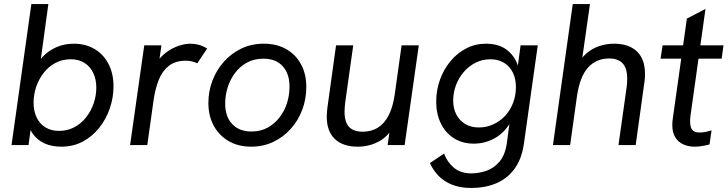

<svg xmlns="http://www.w3.org/2000/svg" viewBox="-20 -717 3596 949"><path d="M283 8Q235 8 199.5 -8.5Q164 -25 142 -56Q120 -87 113 -130L141 -147L121 0H37L135 -697H219L171 -346L149 -371Q165 -410 193.5 -439Q222 -468 260.5 -484.5Q299 -501 345 -501Q402 -501 446 -475.5Q490 -450 515.5 -402.5Q541 -355 541 -290Q541 -235 523 -182Q505 -129 471 -86Q437 -43 389.5 -17.5Q342 8 283 8ZM271 -70Q313 -70 347 -88Q381 -106 405.5 -137Q430 -168 443 -206Q456 -244 456 -284Q456 -326 440.5 -357.5Q425 -389 397 -406.5Q369 -424 330 -424Q288 -424 254 -406Q220 -388 196 -357Q172 -326 159 -288Q146 -250 146 -209Q146 -168 161 -136.5Q176 -105 204.5 -87.5Q233 -70 271 -70Z M623 0 693 -493H778L759 -361L734 -363Q747 -407 778.5 -438Q810 -469 848.5 -485Q887 -501 921 -501Q943 -501 963 -495.5Q983 -490 1004 -477L955 -404Q944 -410 928.5 -413.5Q913 -417 899 -417Q847 -417 814.5 -391.5Q782 -366 765 -323Q748 -280 740 -228L708 0Z M1221 8Q1158 8 1110.5 -19.5Q1063 -47 1036.5 -95.5Q1010 -144 1010 -208Q1010 -266 1030 -318.5Q1050 -371 1086.5 -412Q1123 -453 1173 -477Q1223 -501 1284 -501Q1348 -501 1395 -474Q1442 -447 1468 -399Q1494 -351 1494 -287Q1494 -228 1474 -174.5Q1454 -121 1417 -80Q1380 -39 1330.5 -15.5Q1281 8 1221 8ZM1223 -67Q1268 -67 1302.5 -86Q1337 -105 1361.5 -136.5Q1386 -168 1398.5 -207.5Q1411 -247 1411 -289Q1411 -353 1377 -390Q1343 -427 1282 -427Q1236 -427 1200.5 -407.5Q1165 -388 1141 -355.5Q1117 -323 1105 -284Q1093 -245 1093 -205Q1093 -141 1127.5 -104Q1162 -67 1223 -67Z M1748 8Q1675 8 1635 -30Q1595 -68 1595 -141Q1595 -152 1596 -162Q1597 -172 1598 -183L1641 -493H1726L1686 -209Q1685 -197 1684 -187.5Q1683 -178 1683 -165Q1683 -113 1705.5 -89.5Q1728 -66 1772 -66Q1815 -66 1847 -85.5Q1879 -105 1900.5 -146Q1922 -187 1931 -250L1965 -493H2050L1980 0H1896L1911 -105L1932 -103Q1904 -47 1855.5 -19.5Q1807 8 1748 8Z M2308 212Q2256 212 2216 196.5Q2176 181 2148.5 153Q2121 125 2105 89L2175 42Q2190 84 2223.5 112Q2257 140 2309 140Q2347 140 2384.5 127Q2422 114 2450 80.5Q2478 47 2486 -15L2503 -144L2514 -133Q2483 -69 2432.5 -38Q2382 -7 2322 -7Q2265 -7 2223 -34Q2181 -61 2158.5 -108Q2136 -155 2136 -214Q2136 -271 2154.5 -322.5Q2173 -374 2206 -414Q2239 -454 2284 -477.5Q2329 -501 2382 -501Q2450 -501 2491.5 -465.5Q2533 -430 2545 -373L2536 -364L2553 -493H2638L2570 -10Q2560 65 2525.5 114Q2491 163 2436 187.5Q2381 212 2308 212ZM2347 -87Q2385 -87 2418.5 -102.5Q2452 -118 2477 -145Q2502 -172 2516 -208.5Q2530 -245 2530 -287Q2530 -327 2515 -358Q2500 -389 2471.5 -406.5Q2443 -424 2404 -424Q2364 -424 2330.5 -407Q2297 -390 2272 -361Q2247 -332 2233.5 -295.5Q2220 -259 2220 -220Q2220 -181 2235.5 -151Q2251 -121 2279.5 -104Q2308 -87 2347 -87Z M2713 0 2811 -697H2896L2852 -388L2831 -390Q2850 -428 2878 -452.5Q2906 -477 2941 -489Q2976 -501 3015 -501Q3088 -501 3128 -463Q3168 -425 3168 -352Q3168 -341 3167.5 -331Q3167 -321 3165 -310L3122 0H3037L3077 -284Q3079 -296 3079.5 -306Q3080 -316 3080 -329Q3080 -380 3057.5 -404Q3035 -428 2991 -428Q2927 -428 2886.5 -383Q2846 -338 2832 -243L2798 0Z M3414 8Q3382 8 3357 -3.5Q3332 -15 3317.5 -38.5Q3303 -62 3303 -99Q3303 -106 3303.5 -113.5Q3304 -121 3305 -128L3375 -625L3467 -673L3393 -146Q3392 -139 3391.5 -131.5Q3391 -124 3391 -116Q3391 -89 3401.5 -75.5Q3412 -62 3437 -62Q3449 -62 3464.5 -64.5Q3480 -67 3497 -73L3487 -3Q3468 2 3449 5Q3430 8 3414 8ZM3245 -427 3255 -493H3556L3547 -427Z"/></svg>

Font: Hanken Grotesk
Style: Italic
Weight: 400
Italic angle: -8°
Designer: Alfredo Marco Pradil
Foundry: Hanken Design Co.
Version: Version 3.013